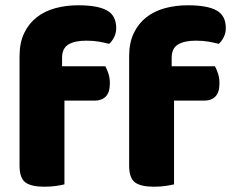

<svg xmlns="http://www.w3.org/2000/svg" viewBox="-20 -699 885 727"><path d="M215 -448H379Q385 -437 390.5 -420.5Q396 -404 396 -384Q396 -349 380.5 -333.5Q365 -318 339 -318H224V-1Q213 2 192.5 5Q172 8 148 8Q98 8 76 -8.5Q54 -25 54 -72V-486Q54 -537 71.5 -573.5Q89 -610 119 -633.5Q149 -657 189.5 -668Q230 -679 276 -679Q350 -679 385 -659.5Q420 -640 420 -593Q420 -573 411.5 -557Q403 -541 393 -533Q374 -538 353.5 -541.5Q333 -545 306 -545Q263 -545 239 -530.5Q215 -516 215 -480ZM630 -448H794Q800 -437 805.5 -420.5Q811 -404 811 -384Q811 -349 795.5 -333.5Q780 -318 754 -318H639V-1Q628 2 607.5 5Q587 8 563 8Q513 8 491 -8.5Q469 -25 469 -72V-486Q469 -537 486.5 -573.5Q504 -610 534 -633.5Q564 -657 604.5 -668Q645 -679 691 -679Q765 -679 800 -659.5Q835 -640 835 -593Q835 -573 826.5 -557Q818 -541 808 -533Q789 -538 768.5 -541.5Q748 -545 721 -545Q678 -545 654 -530.5Q630 -516 630 -480Z"/></svg>

Font: Baloo Chettan 2 ExtraBold
Style: Regular
Weight: 800
Designer: Maithili Shingre, Unnati Kotecha and Ek Type
Foundry: Ek Type
Version: Version 1.640;hotconv 1.0.111;makeotfexe 2.5.65597; ttfautoh